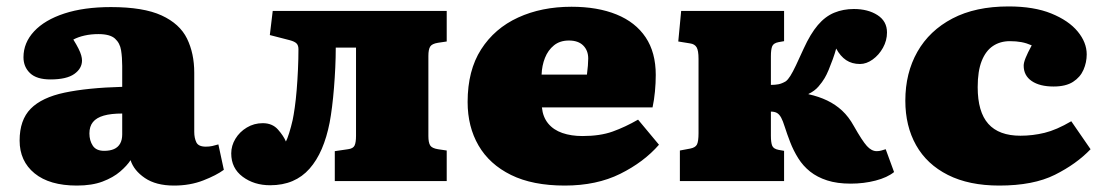

<svg xmlns="http://www.w3.org/2000/svg" viewBox="-20 -563 3438 597"><path d="M219 14Q134 14 87.5 -24Q41 -62 41 -126Q41 -190 75.5 -225Q110 -260 181 -275Q252 -290 360 -293V-358Q360 -384 356.5 -406.5Q353 -429 337.5 -443Q322 -457 286 -457Q263 -457 243 -452.5Q223 -448 208 -440Q218 -424 224 -412Q230 -400 232.5 -391Q235 -382 235 -375Q235 -350 211 -333Q187 -316 137 -316Q94 -316 73.5 -335.5Q53 -355 53 -385Q53 -430 86 -465.5Q119 -501 180 -521Q241 -541 325 -541Q426 -541 482.5 -515Q539 -489 561.5 -443Q584 -397 584 -337V-153Q584 -134 590.5 -120.5Q597 -107 620 -107Q631 -107 640 -109Q649 -111 659 -114L676 -35Q653 -18 612 -2Q571 14 521 14Q465 14 430.5 -9.5Q396 -33 386 -65Q375 -48 353.5 -29.5Q332 -11 299 1.5Q266 14 219 14ZM304 -94Q322 -94 334.5 -99.5Q347 -105 353.5 -116.5Q360 -128 360 -145V-210Q325 -210 302.5 -203.5Q280 -197 269 -183.5Q258 -170 258 -148Q258 -126 268.5 -110Q279 -94 304 -94Z M820 13Q770 13 734.5 -13.5Q699 -40 699 -86Q699 -110 712 -131.5Q725 -153 747.5 -166.5Q770 -180 797 -180Q827 -180 844.5 -160Q862 -140 869 -123Q873 -130 879 -149Q885 -168 890 -190Q893 -204 896.5 -228.5Q900 -253 902.5 -283.5Q905 -314 906.5 -347Q908 -380 908 -410Q908 -422 902 -428Q896 -434 881 -438L819 -454L828 -529H1369V-434L1342 -430Q1323 -427 1317.5 -418Q1312 -409 1312 -389V-140Q1312 -120 1317.5 -111Q1323 -102 1342 -99L1369 -95V0H1021V-93L1062 -99Q1078 -101 1082.5 -110.5Q1087 -120 1087 -141V-415H1024Q1024 -385 1022.5 -353Q1021 -321 1018.5 -290Q1016 -259 1012.5 -231Q1009 -203 1005 -182Q996 -136 980.5 -100Q965 -64 942.5 -38.5Q920 -13 889.5 0Q859 13 820 13Z M1736 14Q1636 14 1569 -19Q1502 -52 1468 -110.5Q1434 -169 1434 -246Q1434 -344 1476 -409.5Q1518 -475 1591 -508.5Q1664 -542 1757 -542Q1838 -542 1897 -518Q1956 -494 1987.5 -447Q2019 -400 2019 -330Q2019 -305 2016.5 -278.5Q2014 -252 2009 -229H1665Q1668 -199 1684.5 -179Q1701 -159 1728.5 -149.5Q1756 -140 1791 -140Q1846 -140 1885 -154Q1924 -168 1964 -191L2029 -113Q1982 -59 1908.5 -22.5Q1835 14 1736 14ZM1664 -331H1805Q1807 -347 1808 -359Q1809 -371 1809 -381Q1809 -406 1793.5 -421.5Q1778 -437 1749 -437Q1721 -437 1702.5 -422Q1684 -407 1674.5 -383Q1665 -359 1664 -331Z M2625 8Q2583 8 2552 -2Q2521 -12 2499 -29.5Q2477 -47 2462 -71Q2447 -95 2437 -121Q2427 -147 2420.5 -167.5Q2414 -188 2409 -197Q2403 -208 2395.5 -212Q2388 -216 2377 -216V-141Q2377 -120 2381 -110Q2385 -100 2401 -97L2418 -94V0H2094V-95L2126 -101Q2142 -104 2147 -113.5Q2152 -123 2152 -149V-380Q2152 -406 2146 -416Q2140 -426 2126 -428L2089 -434L2098 -529H2418V-435L2401 -432Q2385 -429 2381 -419Q2377 -409 2377 -388V-299Q2390 -299 2400.5 -301Q2411 -303 2423 -310Q2430 -315 2437.5 -327Q2445 -339 2455 -360Q2465 -381 2479 -412Q2500 -458 2523 -485Q2546 -512 2574 -523.5Q2602 -535 2635 -535Q2679 -535 2708.5 -516Q2738 -497 2738 -462Q2738 -437 2725.5 -414.5Q2713 -392 2693.5 -378Q2674 -364 2654 -364Q2629 -364 2611 -376Q2593 -388 2580 -412Q2576 -397 2569.5 -379Q2563 -361 2556.5 -345.5Q2550 -330 2544 -320Q2537 -308 2525 -294Q2513 -280 2494 -271V-270Q2526 -263 2552 -250.5Q2578 -238 2598.5 -219Q2619 -200 2635 -171Q2661 -125 2675.5 -109Q2690 -93 2706 -93Q2714 -93 2720.5 -95Q2727 -97 2734 -99L2760 -28Q2739 -11 2702.5 -1.5Q2666 8 2625 8Z M3087 14Q2993 14 2927.5 -19Q2862 -52 2828.5 -111.5Q2795 -171 2795 -250Q2795 -336 2832.5 -402Q2870 -468 2941.5 -505.5Q3013 -543 3116 -543Q3195 -543 3249 -521Q3303 -499 3331 -465Q3359 -431 3359 -394Q3359 -369 3349 -346Q3339 -323 3316.5 -308.5Q3294 -294 3256 -294Q3213 -294 3188 -311Q3163 -328 3163 -359Q3163 -368 3169 -383Q3175 -398 3188 -422Q3172 -429 3156 -432Q3140 -435 3120 -435Q3090 -435 3067.5 -420Q3045 -405 3032.5 -373.5Q3020 -342 3020 -292Q3020 -215 3053 -178Q3086 -141 3153 -141Q3191 -141 3228 -150Q3265 -159 3311 -186L3371 -99Q3327 -53 3260 -19.5Q3193 14 3087 14Z"/></svg>

Font: Literata Variable Black
Style: Regular
Weight: 900
Designer: Latin by Veronika Burian and Jose Scaglione. Greek by Irene Vlachou. Cyrillic by Vera Evstafieva.
Foundry: TypeTogether
Version: Version 3.021